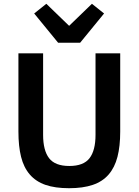

<svg xmlns="http://www.w3.org/2000/svg" viewBox="-20 -979 730 1011"><path d="M207 -698V-269Q207 -187 238.5 -146Q270 -105 345 -105Q420 -105 451.5 -146Q483 -187 483 -269V-698H613V-286Q613 -209 598.5 -153Q584 -97 552 -60Q520 -23 468.5 -5.5Q417 12 344 12Q270 12 219.5 -5.5Q169 -23 137 -60Q105 -97 91 -153Q77 -209 77 -286V-698ZM286 -754 160 -908 224 -959 344 -843 464 -959 528 -908 402 -754Z"/></svg>

Font: IBM Plex Sans SmBld
Style: Regular
Weight: 600
Designer: Mike Abbink, Paul van der Laan, Pieter van Rosmalen
Foundry: Bold Monday
Version: Version 3.005